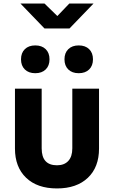

<svg xmlns="http://www.w3.org/2000/svg" viewBox="-20 -1048 640 1078"><path d="M300 10Q189 10 126.5 -50Q64 -110 64 -214V-550H214V-215Q214 -120 300 -120Q341 -120 363.5 -144.5Q386 -169 386 -215V-550H536V-214Q536 -109 473 -49.5Q410 10 300 10ZM422 -637Q385 -637 363.5 -658Q342 -679 342 -715Q342 -751 363.5 -772Q385 -793 422 -793Q459 -793 480.5 -772Q502 -751 502 -715Q502 -679 480.5 -658Q459 -637 422 -637ZM178 -637Q141 -637 119.5 -658Q98 -679 98 -715Q98 -751 119.5 -772Q141 -793 178 -793Q215 -793 236.5 -772Q258 -751 258 -715Q258 -679 236.5 -658Q215 -637 178 -637ZM230 -888 95 -1028H230L302 -958L369 -1028H505L370 -888Z"/></svg>

Font: JetBrains Mono NL ExtraBold
Style: Regular
Weight: 800
Designer: Philipp Nurullin, Konstantin Bulenkov
Foundry: JetBrains
Version: Version 2.304; ttfautohint (v1.8.4.7-5d5b)